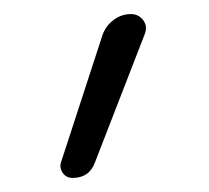

<svg xmlns="http://www.w3.org/2000/svg" viewBox="-20 -143 297 273"><path d="M83 110Q74 110 69 102.5Q64 95 67 87L126 -94Q131 -107 142 -115Q153 -123 166 -123Q177 -123 183.5 -114.5Q190 -106 186 -95L115 88Q107 110 83 110Z"/></svg>

Font: Rounded Mplus 1c Light
Style: Regular
Weight: 300
Version: Version 1.059.20150529